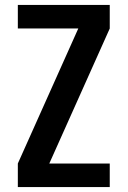

<svg xmlns="http://www.w3.org/2000/svg" viewBox="-20 -755 515 775"><path d="M52 0V-95L296 -640H52V-735H423V-640L179 -95H423V0Z"/></svg>

Font: Iosevka QP
Style: Bold
Weight: 700
Designer: Belleve Invis
Foundry: Belleve Invis
Version: Version 20.0.0; ttfautohint (v1.8.4)